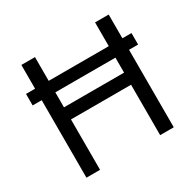

<svg xmlns="http://www.w3.org/2000/svg" viewBox="-157 -901 1091 1073"><g transform="rotate(-30 388.0 -364.0)"><path d="M728.5 -574.2V-500H47.9V-574.2ZM106.4 0V-727.5H194.3V-403.3H582V-727.5H669.9V0H582V-325.2H194.3V0Z"/></g></svg>

Font: GitLab Sans
Style: Regular
Weight: 400
Designer: Rasmus Andersson
Foundry: Modifications by GitLab B.V., manufactured by rsms
Version: Version 4.000;git-c8fb6b7